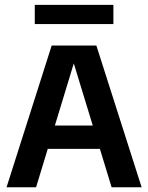

<svg xmlns="http://www.w3.org/2000/svg" viewBox="-20 -786 622 806"><path d="M7.5 0 197 -595H384.5L574.5 0H448.5L283 -542H296.5L131.5 0ZM129 -161 155 -259H426L452 -161ZM126 -685V-765.5H456V-685Z"/></svg>

Font: Encode Sans SC SemiCondensed SemiBold
Style: Regular
Weight: 600
Width: 4
Designer: Multiple Designers
Foundry: Impallari Type
Version: Version 3.002